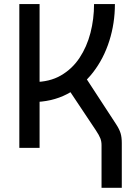

<svg xmlns="http://www.w3.org/2000/svg" viewBox="-20 -713 626 926"><path d="M134.8 -220.7 143.6 -317.4Q218.8 -317.4 273.4 -348.9Q328.1 -380.4 363.5 -433.8Q398.9 -487.3 416.3 -554.4Q433.6 -621.6 433.6 -693.4H534.2Q534.2 -601.1 507.3 -516.1Q480.5 -431.2 429.2 -364.5Q377.9 -297.9 303.7 -259.3Q229.5 -220.7 134.8 -220.7ZM73.2 0V-693.4H170.9V0ZM469.7 192.9V-13.2Q469.7 -30.8 463.9 -45.9Q458 -61 442.4 -84.5L273.4 -337.9L361.3 -387.7L540 -113.8Q555.7 -89.8 561.5 -70.6Q567.4 -51.3 567.4 -22.9V192.9Z"/></svg>

Font: Cascadia Mono
Style: Regular
Weight: 400
Monospace: yes
Designer: Aaron Bell
Foundry: Saja Typeworks
Version: Version 2102.003